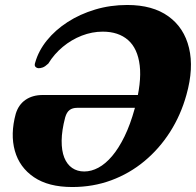

<svg xmlns="http://www.w3.org/2000/svg" viewBox="-20 -734 784 768"><path d="M43 -278.9Q54.2 -315.6 82.3 -334.8Q110.4 -354 150.9 -354H582.2L566.1 -302.7H288.8Q270 -302.7 258.3 -293.9Q246.7 -285.1 240.8 -264.7Q227 -212.1 226.6 -171.6Q226.2 -131.2 237.1 -103.7Q248.1 -76.3 268.6 -62.2Q289.1 -48.1 317.1 -48.1Q345.4 -48.1 373.7 -63.3Q402 -78.5 428.4 -109.6Q454.8 -140.7 478.1 -188.3Q501.3 -235.8 519.1 -300.5Q547 -403.7 538.9 -471.9Q530.7 -540.1 492.3 -573.8Q453.8 -607.4 390.9 -607.4Q348.4 -607.4 307.1 -591.4Q265.8 -575.3 231.2 -546.6Q196.6 -517.9 173.3 -479.7Q160.2 -467.4 150.6 -464.1Q141 -460.8 133.7 -461.2Q126 -462 121.4 -467.3Q116.7 -472.6 121.1 -484.8Q134.4 -531.4 167.9 -572.8Q201.4 -614.1 250.6 -645.9Q299.7 -677.6 360.4 -695.8Q421.1 -714.1 489.2 -714.1Q590.7 -714.1 653.7 -668.6Q716.7 -623.2 736.1 -542.1Q755.6 -461.1 725.8 -354.9Q703.4 -274 660.4 -206.5Q617.4 -139.1 557.8 -89.5Q498.2 -39.9 425.2 -12.9Q352.2 14.1 268.8 14.1Q174 14.1 116 -25.1Q58 -64.3 39.4 -130.7Q20.8 -197.2 43 -278.9Z"/></svg>

Font: Fraunces
Style: Italic
Weight: 900
Italic angle: -16°
Version: Version 1.000;[0bf87f6ff]